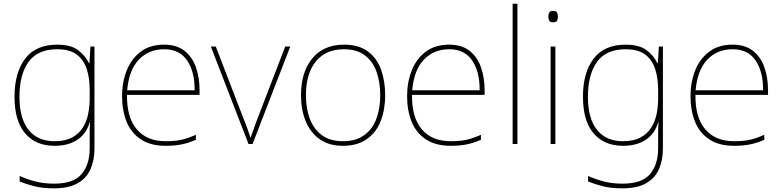

<svg xmlns="http://www.w3.org/2000/svg" viewBox="-20 -780 4241 1040"><path d="M289.6 -538.1Q362.8 -538.1 402.1 -509Q441.4 -480 462.4 -437H464.4L469.7 -527.8H491.7V24.9Q491.7 86.9 470.2 136.7Q448.7 185.1 400.6 212.6Q352.5 240.2 272.5 240.2Q211.4 240.2 167 229Q122.6 217.8 86.4 203.1V172.9Q122.6 189.9 169.7 202.4Q216.8 214.8 272.5 214.8Q378.4 214.8 422.1 162.8Q465.8 110.8 465.8 24.9V-66.9Q465.8 -77.6 466.3 -90.1Q466.8 -102.5 467.8 -117.2H465.8Q447.8 -55.2 398.7 -22.7Q349.6 9.8 275.4 9.8Q173.8 9.8 116.2 -57.6Q58.6 -125 58.6 -255.9Q58.6 -386.2 116.2 -462.2Q173.8 -538.1 289.6 -538.1ZM289.6 -513.2Q184.6 -513.2 135 -445.1Q85.4 -377 85.4 -255.9Q85.4 -138.2 134.5 -76.7Q183.6 -15.1 275.4 -15.1Q333.5 -15.1 371.1 -35.6Q408.7 -56.2 429.2 -89.8Q449.7 -123 457.8 -164.1Q465.8 -205.1 465.8 -246.1V-293.9Q465.8 -356 449.7 -406.2Q433.6 -456.1 395.5 -484.6Q357.4 -513.2 289.6 -513.2Z M869.1 -538.1Q936.5 -538.1 978.5 -505.4Q1021 -472.7 1041 -416.3Q1061 -359.9 1061 -291V-266.1H668Q666 -145 720.5 -80.1Q774.9 -15.1 877.9 -15.1Q910.2 -15.1 935.3 -18.1Q960.4 -21 985.1 -28.6Q1009.8 -36.1 1041 -49.8V-22.9Q1002.9 -5.9 964.6 2Q926.3 9.8 877.9 9.8Q794.9 9.8 742.7 -25.4Q689.9 -60.1 665.5 -121.1Q641.1 -182.1 641.1 -258.8Q641.1 -334 666 -397.5Q690.9 -460.9 741.5 -499.5Q792 -538.1 869.1 -538.1ZM869.1 -513.2Q785.2 -513.2 731.7 -456.5Q678.2 -399.9 668.9 -291H1034.2Q1035.2 -390.1 994.1 -451.7Q953.1 -513.2 869.1 -513.2Z M1552.2 -527.8 1348.1 0H1326.2L1122.1 -527.8H1148.9L1298.8 -138.2Q1312 -106 1320.1 -83.5Q1328.1 -61 1335.9 -36.1H1337.9Q1342.8 -48.8 1346.9 -60.5Q1351.1 -72.3 1355 -83.5Q1358.9 -94.7 1363.8 -108.4Q1368.7 -122.1 1375 -138.2L1524.9 -527.8Z M2066.4 -264.2Q2066.4 -187 2042 -124Q2017.6 -62 1966.6 -26.1Q1915.5 9.8 1837.4 9.8Q1761.7 9.8 1710.9 -26.4Q1660.6 -62.5 1635.5 -124.3Q1610.4 -186 1610.4 -264.2Q1610.4 -390.1 1671.9 -464.1Q1733.4 -538.1 1843.3 -538.1Q1923.8 -538.1 1972.7 -501.5Q2022 -464.8 2044.2 -402.3Q2066.4 -339.8 2066.4 -264.2ZM1637.2 -264.2Q1637.2 -189.9 1659.2 -134.3Q1681.2 -78.1 1725.3 -46.6Q1769.5 -15.1 1837.4 -15.1Q1907.7 -15.1 1952.1 -47.4Q1997.1 -79.1 2018.3 -135.5Q2039.6 -191.9 2039.6 -264.2Q2039.6 -334 2020 -389.6Q2000.5 -446.3 1957 -479.7Q1913.6 -513.2 1843.3 -513.2Q1744.1 -513.2 1690.7 -447Q1637.2 -380.9 1637.2 -264.2Z M2413.1 -538.1Q2480.5 -538.1 2522.5 -505.4Q2564.9 -472.7 2585 -416.3Q2605 -359.9 2605 -291V-266.1H2211.9Q2210 -145 2264.4 -80.1Q2318.8 -15.1 2421.9 -15.1Q2454.1 -15.1 2479.2 -18.1Q2504.4 -21 2529.1 -28.6Q2553.7 -36.1 2585 -49.8V-22.9Q2546.9 -5.9 2508.5 2Q2470.2 9.8 2421.9 9.8Q2338.9 9.8 2286.6 -25.4Q2233.9 -60.1 2209.5 -121.1Q2185.1 -182.1 2185.1 -258.8Q2185.1 -334 2210 -397.5Q2234.9 -460.9 2285.4 -499.5Q2335.9 -538.1 2413.1 -538.1ZM2413.1 -513.2Q2329.1 -513.2 2275.6 -456.5Q2222.2 -399.9 2212.9 -291H2578.1Q2579.1 -390.1 2538.1 -451.7Q2497.1 -513.2 2413.1 -513.2Z M2756.8 -759.8H2782.7V0H2756.8Z M2975.1 -721.2Q2993.2 -721.2 2997.6 -711.7Q3002 -702.1 3002 -689.9Q3002 -676.8 2997.6 -668Q2993.2 -659.2 2975.1 -659.2Q2960 -659.2 2955.1 -668Q2950.2 -676.8 2950.2 -689.9Q2950.2 -702.1 2955.1 -711.7Q2960 -721.2 2975.1 -721.2ZM2962.4 0V-527.8H2988.3V0Z M3368.7 -538.1Q3441.9 -538.1 3481.2 -509Q3520.5 -480 3541.5 -437H3543.5L3548.8 -527.8H3570.8V24.9Q3570.8 86.9 3549.3 136.7Q3527.8 185.1 3479.7 212.6Q3431.6 240.2 3351.6 240.2Q3290.5 240.2 3246.1 229Q3201.7 217.8 3165.5 203.1V172.9Q3201.7 189.9 3248.8 202.4Q3295.9 214.8 3351.6 214.8Q3457.5 214.8 3501.2 162.8Q3544.9 110.8 3544.9 24.9V-66.9Q3544.9 -77.6 3545.4 -90.1Q3545.9 -102.5 3546.9 -117.2H3544.9Q3526.9 -55.2 3477.8 -22.7Q3428.7 9.8 3354.5 9.8Q3252.9 9.8 3195.3 -57.6Q3137.7 -125 3137.7 -255.9Q3137.7 -386.2 3195.3 -462.2Q3252.9 -538.1 3368.7 -538.1ZM3368.7 -513.2Q3263.7 -513.2 3214.1 -445.1Q3164.6 -377 3164.6 -255.9Q3164.6 -138.2 3213.6 -76.7Q3262.7 -15.1 3354.5 -15.1Q3412.6 -15.1 3450.2 -35.6Q3487.8 -56.2 3508.3 -89.8Q3528.8 -123 3536.9 -164.1Q3544.9 -205.1 3544.9 -246.1V-293.9Q3544.9 -356 3528.8 -406.2Q3512.7 -456.1 3474.6 -484.6Q3436.5 -513.2 3368.7 -513.2Z M3948.2 -538.1Q4015.6 -538.1 4057.6 -505.4Q4100.1 -472.7 4120.1 -416.3Q4140.1 -359.9 4140.1 -291V-266.1H3747.1Q3745.1 -145 3799.6 -80.1Q3854 -15.1 3957 -15.1Q3989.3 -15.1 4014.4 -18.1Q4039.6 -21 4064.2 -28.6Q4088.9 -36.1 4120.1 -49.8V-22.9Q4082 -5.9 4043.7 2Q4005.4 9.8 3957 9.8Q3874 9.8 3821.8 -25.4Q3769 -60.1 3744.6 -121.1Q3720.2 -182.1 3720.2 -258.8Q3720.2 -334 3745.1 -397.5Q3770 -460.9 3820.6 -499.5Q3871.1 -538.1 3948.2 -538.1ZM3948.2 -513.2Q3864.3 -513.2 3810.8 -456.5Q3757.3 -399.9 3748 -291H4113.3Q4114.3 -390.1 4073.2 -451.7Q4032.2 -513.2 3948.2 -513.2Z"/></svg>

Font: Nokora Thin
Style: Regular
Weight: 100
Designer: Danh Hong
Version: Version 8.000; ttfautohint (v1.8.3)